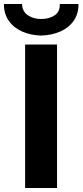

<svg xmlns="http://www.w3.org/2000/svg" viewBox="-42 -943 414 963"><path d="M84 -719.7H244.1V0H84ZM-22.5 -922.9H68.4Q69.8 -885.7 97.4 -866.7Q125 -847.7 164.1 -847.7Q205.6 -847.7 232.7 -866.5Q259.8 -885.3 257.8 -922.9H351.6Q352.1 -873 326.9 -837.9Q301.8 -802.7 259 -784.4Q216.3 -766.1 164.1 -764.6Q112.3 -766.1 70.1 -784.4Q27.8 -802.7 2.7 -837.9Q-22.5 -873 -22.5 -922.9Z"/></svg>

Font: Reddit Sans Vanilla ExtraBold
Style: Regular
Weight: 800
Designer: Stephen Hutchings
Foundry: Reddit
Version: Version 1.013